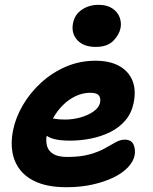

<svg xmlns="http://www.w3.org/2000/svg" viewBox="-20 -773 639 803"><path d="M259 10Q187.2 10 139.4 -9Q91.6 -28 65.4 -61Q39.2 -94 31.9 -136.8Q24.6 -179.6 34.6 -228Q45.4 -281.6 75.6 -333.3Q105.8 -385 151.8 -427.1Q197.8 -469.2 255.6 -494.1Q313.4 -519 379.4 -519Q437.8 -519 477.1 -497.9Q516.4 -476.8 533.3 -437.4Q550.2 -398 538.8 -342Q530 -299.6 504.4 -269.5Q478.8 -239.4 441.5 -220.9Q404.2 -202.4 360.8 -193.6Q317.4 -184.8 272 -184.8Q202.6 -184.8 175.2 -205.3Q147.8 -225.8 152.4 -250.2Q155.2 -264.4 163.4 -271.5Q171.6 -278.6 187.2 -278.6Q197.4 -278.6 212.2 -275.8Q227 -273 252.8 -273Q285.4 -273 317.3 -282.1Q349.2 -291.2 371.5 -307.1Q393.8 -323 398.4 -343Q402.2 -364 392.9 -374.5Q383.6 -385 358 -385Q326.6 -385 297 -371.3Q267.4 -357.6 242.6 -332.8Q217.8 -308 200.2 -275.4Q182.6 -242.8 175.2 -205.8Q171.2 -182.6 176.9 -162Q182.6 -141.4 202.9 -129Q223.2 -116.6 261 -116.6Q316.8 -116.6 355 -127.4Q393.2 -138.2 418.8 -152.8Q444.4 -167.4 464 -178.2Q483.6 -189 501.2 -189Q529.6 -189 538.6 -168.2Q547.6 -147.4 542.8 -122.2Q537.2 -96.2 514 -72.1Q490.8 -48 452.7 -29.8Q414.6 -11.6 365.3 -0.8Q316 10 259 10ZM380.4 -576.8Q329.2 -576.8 303.1 -605.6Q277 -634.4 285.4 -676.2Q292.8 -712.8 322.8 -732.8Q352.8 -752.8 392 -752.8Q427.8 -752.8 449.9 -737.8Q472 -722.8 480.2 -700.9Q488.4 -679 484.4 -656.8Q479 -628 453.9 -602.4Q428.8 -576.8 380.4 -576.8Z"/></svg>

Font: Shantell Sans Light
Style: Italic
Weight: 300
Italic angle: -11°
Designer: Stephen Nixon, Anya Danilova, Shantell Martin
Foundry: Arrow Type
Version: Version 1.008;[ac192a2d6]